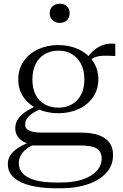

<svg xmlns="http://www.w3.org/2000/svg" viewBox="-20 -768 659 1031"><path d="M599 -467Q559 -470 531 -468.5Q503 -467 483.5 -457.5Q464 -448 448 -426L435 -439Q450 -463 467 -481.5Q484 -500 504.5 -512.5Q525 -525 548.5 -530.5Q572 -536 599 -533ZM293 -160Q233 -160 184 -182.5Q135 -205 106.5 -246Q78 -287 78 -342Q78 -397 106.5 -438.5Q135 -480 184 -503Q233 -526 293 -526Q354 -526 402.5 -503Q451 -480 479.5 -438.5Q508 -397 508 -342Q508 -287 479.5 -246Q451 -205 402.5 -182.5Q354 -160 293 -160ZM293 -190Q334 -190 365.5 -207.5Q397 -225 415 -259Q433 -293 433 -342Q433 -390 415 -424.5Q397 -459 366 -477.5Q335 -496 293 -496Q252 -496 220.5 -477.5Q189 -459 171.5 -424.5Q154 -390 154 -341Q154 -293 171.5 -259Q189 -225 220.5 -207.5Q252 -190 293 -190ZM280 243Q207 243 148.5 229.5Q90 216 56 187Q22 158 22 113Q22 84 38.5 61.5Q55 39 86.5 20.5Q118 2 164 -15L179 1Q145 14 123.5 30.5Q102 47 91.5 66.5Q81 86 81 109Q81 140 102 163Q123 186 167 199Q211 212 281 212H307Q375 212 424 195.5Q473 179 499.5 149.5Q526 120 526 82Q526 48 500.5 30.5Q475 13 405 13H143L144 8Q115 0 97 -13Q79 -26 70.5 -42.5Q62 -59 62 -79Q62 -105 75 -126Q88 -147 114 -165.5Q140 -184 177 -200L199 -183Q173 -172 154.5 -159.5Q136 -147 125.5 -132.5Q115 -118 115 -100Q115 -76 138 -66Q161 -56 204 -56H410Q470 -56 509 -42.5Q548 -29 567.5 -2.5Q587 24 587 64Q587 121 550 161Q513 201 450 222Q387 243 308 243ZM301 -645Q278 -645 262.5 -659Q247 -673 247 -697Q247 -721 262.5 -734.5Q278 -748 301 -748Q324 -748 339 -734.5Q354 -721 354 -697Q354 -673 339 -659Q324 -645 301 -645Z"/></svg>

Font: Roboto Serif 120pt Expanded Light
Style: Regular
Weight: 300
Width: 7
Designer: Greg Gazdowicz
Foundry: Commercial Type
Version: Version 1.008